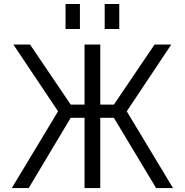

<svg xmlns="http://www.w3.org/2000/svg" viewBox="-20 -957 939 977"><path d="M512.7 -809.6V-936.5H586.9V-809.6ZM313.5 -809.6V-936.5H386.7V-809.6ZM410.2 0V-357.4H339.8L126 0H40L275.4 -390.6L47.9 -730.5H132.8L339.8 -424.8H410.2V-730.5H490.2V-424.8H559.6L766.6 -730.5H851.6L625 -390.6L860.4 0H774.4L559.6 -357.4H490.2V0Z"/></svg>

Font: Mgen+ 1c regular
Style: Regular
Weight: 400
Designer: [Source Han Sans]
Ryoko NISHIZUKA  (kana & ideographs); Paul D. Hunt (Latin, Greek & Cyrillic); Wenlong ZHANG  (bopomofo
Version: Version 1.059.20150602